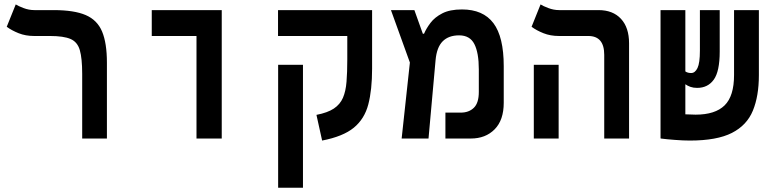

<svg xmlns="http://www.w3.org/2000/svg" viewBox="-20 -632 3556 876"><path d="M467.8 -346.2V0H355V-294.9Q355 -365.7 344.2 -403.1Q333.5 -440.4 302 -454.1Q270.5 -467.8 208 -467.8H135.7Q96.7 -467.8 64.9 -480.5Q33.2 -493.2 10.7 -509.8L51.8 -611.8Q63 -604.5 87.4 -595.2Q111.8 -585.9 137.2 -585.9H225.1Q318.4 -585.9 371.1 -563.2Q423.8 -540.5 445.8 -488Q467.8 -435.5 467.8 -346.2Z M876.5 0V-467.8H672.4V-585.9H991.7V0Z M1677.7 -585.9V-318.4Q1677.7 -222.2 1660.4 -155.8Q1643.1 -89.4 1594.2 -49.3Q1545.4 -9.3 1449.7 9.3L1423.8 -107.9Q1474.6 -117.7 1503.2 -136.7Q1531.7 -155.8 1544.7 -185.8Q1557.6 -215.8 1561 -259Q1564.5 -302.2 1564.5 -360.8V-467.8H1248.5V-585.9ZM1362.3 224.6H1249V-336.4H1362.3Z M1812.5 0 1850.1 -346.7 1763.7 -585.9H1870.6L1909.2 -478H1914.6Q1924.8 -502 1944.1 -527.6Q1963.4 -553.2 1997.8 -571Q2032.2 -588.9 2087.9 -588.9Q2184.1 -588.9 2231.2 -526.4Q2278.3 -463.9 2278.3 -330.1V-163.1Q2278.3 -84 2236.8 -42Q2195.3 0 2128.4 0H2012.2V-118.2H2082.5Q2119.1 -118.2 2141.8 -140.1Q2164.6 -162.1 2164.6 -212.4V-315.4Q2164.6 -391.1 2144.3 -430.9Q2124 -470.7 2074.7 -470.7Q2026.9 -470.7 1999.8 -443.6Q1972.7 -416.5 1967.3 -357.9L1935.1 0Z M2736.8 0V-381.8Q2736.8 -467.8 2664.1 -467.8H2530.3Q2491.2 -467.8 2459.5 -480.5Q2427.7 -493.2 2405.3 -509.8L2446.3 -611.8Q2457.5 -604.5 2481.9 -595.2Q2506.3 -585.9 2531.7 -585.9H2710.9Q2776.4 -585.9 2813.2 -546.1Q2850.1 -506.3 2850.1 -434.6V0ZM2415.5 0V-336.4H2528.8V0Z M3127.4 9.3Q3097.7 9.3 3059.1 6.3Q3020.5 3.4 2994.6 0V-0.5H2993.7V-585.9H3106.9V-306.2Q3117.2 -298.8 3133.3 -298.8Q3151.4 -298.8 3162.4 -321.8Q3173.3 -344.7 3173.3 -400.9V-585.9H3263.7V-397Q3263.7 -306.2 3236.6 -268.6Q3209.5 -231 3160.6 -231Q3143.6 -231 3130.4 -235.6Q3117.2 -240.2 3106.9 -247.6V-110.4Q3137.2 -108.9 3153.8 -108.9Q3242.7 -108.9 3285.9 -151.1Q3329.1 -193.4 3329.1 -289.6V-585.9H3442.4V-289.1Q3442.4 -193.8 3415 -127.2Q3387.7 -60.5 3319.3 -25.6Q3251 9.3 3127.4 9.3Z"/></svg>

Font: Cascadia Mono PL SemiBold
Style: Regular
Weight: 600
Monospace: yes
Designer: Aaron Bell
Foundry: Saja Typeworks
Version: Version 2404.023; ttfautohint (v1.8.4)